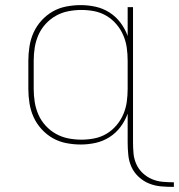

<svg xmlns="http://www.w3.org/2000/svg" viewBox="-20 -558 701 752"><path d="M661 174Q636 174 611.5 172Q587 170 564.5 161Q542 152 523.5 135Q505 118 495 96Q485 74 482.5 49Q480 24 480 0V-113Q470 -85 452 -61Q434 -37 409 -21Q384 -5 355 1.5Q326 8 296 8Q268 8 239.5 2.5Q211 -3 186.5 -17Q162 -31 142.5 -52.5Q123 -74 111.5 -99.5Q100 -125 95.5 -153.5Q91 -182 91 -210V-320Q91 -348 95.5 -376.5Q100 -405 111.5 -430.5Q123 -456 142.5 -477.5Q162 -499 186.5 -513Q211 -527 239.5 -532.5Q268 -538 296 -538Q326 -538 355 -531.5Q384 -525 409 -509Q434 -493 452 -469Q470 -445 480 -417V-530H501V0Q501 22 503 43.5Q505 65 514 85Q523 105 539 120Q555 135 575 143.5Q595 152 617 154Q639 156 661 156ZM299 -11Q325 -11 350 -16Q375 -21 397 -34Q419 -47 436 -67Q453 -87 463 -110.5Q473 -134 476.5 -159Q480 -184 480 -210V-320Q480 -346 476.5 -371Q473 -396 463 -419.5Q453 -443 436 -463Q419 -483 397 -496Q375 -509 350 -514Q325 -519 299 -519Q273 -519 247.5 -514Q222 -509 199.5 -496.5Q177 -484 159 -464.5Q141 -445 130.5 -421Q120 -397 116 -371.5Q112 -346 112 -320V-210Q112 -184 116 -158.5Q120 -133 130.5 -109Q141 -85 159 -65.5Q177 -46 199.5 -33.5Q222 -21 247.5 -16Q273 -11 299 -11Z"/></svg>

Font: Iosevka Curly Thin Extended
Style: Regular
Weight: 100
Width: 7
Monospace: yes
Designer: Belleve Invis
Foundry: Belleve Invis
Version: Version 11.1.0; ttfautohint (v1.8.3)